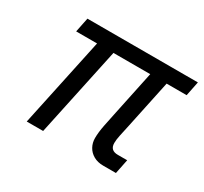

<svg xmlns="http://www.w3.org/2000/svg" viewBox="-114 -691 906 852"><g transform="rotate(30 338.5 -265.0)"><path d="M498 0Q469 0 448 -12Q427 -24 416 -44Q405 -64 405 -88Q405 -117 412.5 -155Q420 -193 428 -230L485 -501H569L508 -212Q500 -175 495 -152Q490 -129 490 -112Q490 -74 530 -74H578L563 0ZM106 0 212 -498H296L190 0ZM96 -456 111 -530H677L662 -456Z"/></g></svg>

Font: Geist
Style: Italic
Weight: 400
Italic angle: -12°
Designer: Basement.studio, Andrés Briganti, Mateo Zaragoza
Foundry: Basement.studio, Vercel, Andrés Briganti, Guido Ferreyra, Mateo Zaragoza
Version: Version 1.500